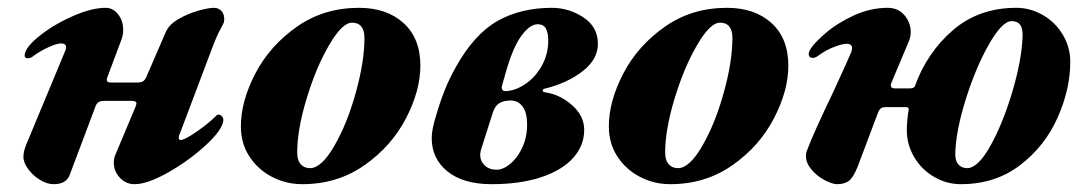

<svg xmlns="http://www.w3.org/2000/svg" viewBox="-20 -457 2766 491"><path d="M40 -57Q40 -70 47 -87L146 -325Q149 -331 149 -336Q149 -346 136 -346Q126 -346 104.5 -336.5Q83 -327 63 -312Q58 -308 51 -308Q43 -308 43 -315Q43 -334 79 -363.5Q115 -393 164.5 -415Q214 -437 250 -437Q269 -437 282 -420.5Q295 -404 295 -381Q295 -368 291 -357L254 -258Q253 -256 253 -253Q253 -246 263 -246H332Q340 -246 345.5 -249Q351 -252 355 -262L404 -375Q412 -394 436 -408Q460 -422 486.5 -429.5Q513 -437 527 -437Q540 -437 547.5 -427.5Q555 -418 553 -402Q553 -399 543.5 -382Q534 -365 521 -330L441 -118Q437 -110 437 -106Q437 -99 442 -99Q452 -99 482.5 -120Q513 -141 533 -161Q536 -164 538 -164Q544 -164 548 -159Q552 -154 551 -148Q548 -124 505.5 -85Q463 -46 410 -16Q357 14 324 14Q302 14 286.5 -2.5Q271 -19 271 -41Q271 -52 275 -61L327 -185Q329 -191 329 -192Q329 -199 317 -199H245Q230 -199 225 -187L158 -9Q149 14 117 14Q100 14 81.5 2.5Q63 -9 51 -26Q39 -43 40 -57Z M596 -134Q596 -198 633 -269Q670 -340 739 -388.5Q808 -437 898 -437Q969 -437 1012 -398Q1055 -359 1055 -289Q1055 -225 1018 -154Q981 -83 912 -34.5Q843 14 753 14Q712 14 676 -4.5Q640 -23 618 -56.5Q596 -90 596 -134ZM912 -360Q912 -399 880 -399Q855 -399 821.5 -341.5Q788 -284 764 -204.5Q740 -125 740 -67Q740 -47 749 -37Q758 -27 773 -27Q802 -27 835 -84Q868 -141 890 -220.5Q912 -300 912 -360Z M1084 -104Q1084 -121 1091 -147Q1104 -193 1116.5 -224.5Q1129 -256 1146 -286Q1193 -370 1252.5 -403.5Q1312 -437 1391 -437Q1435 -437 1472 -412.5Q1509 -388 1509 -345Q1509 -305 1469.5 -274.5Q1430 -244 1372 -230Q1368 -229 1368 -225.5Q1368 -222 1373 -221Q1411 -216 1442.5 -188.5Q1474 -161 1474 -125Q1474 -85 1446 -53.5Q1418 -22 1364.5 -4Q1311 14 1237 14Q1165 14 1124.5 -18.5Q1084 -51 1084 -104ZM1382 -354Q1382 -373 1376 -384Q1370 -395 1355 -395Q1335 -395 1313 -365Q1291 -335 1272 -267L1263 -235V-233Q1263 -229 1265.5 -226.5Q1268 -224 1272 -224Q1295 -224 1321 -240.5Q1347 -257 1364.5 -287Q1382 -317 1382 -354ZM1328 -138Q1328 -169 1316.5 -184.5Q1305 -200 1286 -200Q1267 -200 1256 -192.5Q1245 -185 1240 -168L1210 -74Q1208 -66 1208 -61Q1208 -45 1219.5 -34Q1231 -23 1250 -23Q1267 -23 1285.5 -38.5Q1304 -54 1316 -80.5Q1328 -107 1328 -138Z M1537 -134Q1537 -198 1574 -269Q1611 -340 1680 -388.5Q1749 -437 1839 -437Q1910 -437 1953 -398Q1996 -359 1996 -289Q1996 -225 1959 -154Q1922 -83 1853 -34.5Q1784 14 1694 14Q1653 14 1617 -4.5Q1581 -23 1559 -56.5Q1537 -90 1537 -134ZM1853 -360Q1853 -399 1821 -399Q1796 -399 1762.5 -341.5Q1729 -284 1705 -204.5Q1681 -125 1681 -67Q1681 -47 1690 -37Q1699 -27 1714 -27Q1743 -27 1776 -84Q1809 -141 1831 -220.5Q1853 -300 1853 -360Z M2717 -299Q2717 -229 2684.5 -156Q2652 -83 2588.5 -34.5Q2525 14 2437 14Q2401 14 2369 -4.5Q2337 -23 2318 -55Q2299 -87 2299 -124Q2299 -147 2304 -179Q2302 -183 2298 -183H2243Q2230 -183 2225 -168L2173 -30Q2162 -3 2151 5.5Q2140 14 2120 14Q2109 14 2089.5 4Q2070 -6 2055.5 -23Q2041 -40 2041 -58Q2041 -66 2044 -73Q2061 -118 2110 -220Q2151 -309 2157 -324Q2159 -332 2159 -334Q2159 -345 2145 -345Q2134 -345 2113 -337Q2092 -329 2070 -313Q2065 -309 2058 -309Q2049 -309 2048 -318Q2047 -334 2091 -372Q2121 -398 2163.5 -417.5Q2206 -437 2250 -437Q2277 -437 2293 -418Q2309 -399 2309 -375Q2309 -363 2304 -351L2259 -244Q2258 -242 2258 -239Q2258 -231 2268 -231H2307Q2315 -231 2319 -235Q2350 -322 2416.5 -379.5Q2483 -437 2579 -437Q2615 -437 2647 -418.5Q2679 -400 2698 -368Q2717 -336 2717 -299ZM2567 -403Q2543 -403 2509.5 -344.5Q2476 -286 2450.5 -205.5Q2425 -125 2423 -67Q2422 -47 2430.5 -37Q2439 -27 2453 -27Q2481 -27 2513 -84.5Q2545 -142 2569 -223Q2593 -304 2595 -364Q2597 -403 2567 -403Z"/></svg>

Font: EB Garamond ExtraBold
Style: Italic
Weight: 800
Italic angle: -17.2°
Designer: Georg Duffner and Octavio Pardo
Foundry: Georg Duffner
Version: Version 1.000